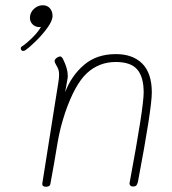

<svg xmlns="http://www.w3.org/2000/svg" viewBox="-20 -713 653 731"><path d="M558 -361Q558 -299 505 -20Q503 -12 499.5 -7.5Q496 -3 487 -3Q478 -3 475 -8Q472 -13 474 -20Q527 -304 527 -361Q527 -420 502.5 -448.5Q478 -477 421 -477Q357 -477 311 -434.5Q265 -392 228 -284Q209 -227 200 -174L196 -151Q187 -94 172 -14Q171 -2 155 -2Q140 -2 141 -14Q167 -175 190 -323L202 -398Q205 -416 205 -428Q205 -440 202.5 -447.5Q200 -455 196 -461.5Q192 -468 191 -471Q188 -476 188 -480Q188 -487 195.5 -492.5Q203 -498 209 -498Q215 -498 220 -488Q238 -452 238 -425Q238 -417 237 -413L228 -362Q252 -425 300 -466Q348 -507 421 -507Q486 -507 522 -470.5Q558 -434 558 -361ZM180 -652Q180 -634 160 -606.5Q140 -579 114.5 -554.5Q89 -530 77 -522Q72 -519 68 -519Q64 -519 61.5 -522Q59 -525 59 -530Q59 -533 63 -536Q78 -545 102.5 -569Q127 -593 136 -611Q134 -610 129 -610Q115 -610 104.5 -620Q94 -630 94 -645Q94 -665 109 -679Q124 -693 143 -693Q160 -693 170 -681.5Q180 -670 180 -652Z"/></svg>

Font: Mali ExtraLight
Style: Italic
Weight: 275
Italic angle: -10°
Version: Version 1.000; ttfautohint (v1.6)